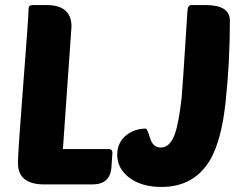

<svg xmlns="http://www.w3.org/2000/svg" viewBox="-20 -730 970 760"><path d="M155 0Q51 0 51 -85Q51 -127 72 -395Q93 -663 93 -695Q93 -710 109 -710H164Q263 -710 263 -625L229 -140H409Q425 -140 425 -126L421 -67Q416 0 345 0ZM674 -205Q687 -242 699 -343Q702 -371 722 -686Q723 -710 738 -710H793Q890 -710 890 -649Q890 -486 873 -326Q857 -178 814 -101Q751 10 619 10Q539 10 490 -28Q444 -64 444 -118Q444 -165 479 -194Q512 -221 558 -221Q562 -221 574 -184Q585 -146 616 -146Q655 -146 674 -205Z"/></svg>

Font: PoetsenOne
Style: Regular
Weight: 400
Designer: Rodrigo Fuenzalida, Pablo Impallari
Foundry: Pablo Impallari, Rodrigo Fuenzalida
Version: Version 1.000